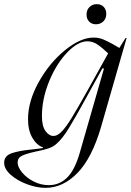

<svg xmlns="http://www.w3.org/2000/svg" viewBox="-130 -701 630 925"><path d="M105 191Q156 191 193 155Q230 119 254 36L371 -371H363L305 -266L287 -233Q231 -131 200.5 -81.5Q170 -32 141 -7Q125 7 102 14.5Q79 22 43 29Q-2 39 -23.5 49Q-45 59 -45 82Q-45 104 -23.5 130Q-2 156 32.5 173.5Q67 191 105 191ZM24 19Q62 15 77 12V9Q47 -1 26 -37Q5 -73 5 -127Q5 -213 56.5 -305.5Q108 -398 183 -459Q258 -520 321 -520Q346 -520 367.5 -511Q389 -502 413 -488.5Q437 -475 445 -470L475 -518H480L357 -90Q313 61 243 132.5Q173 204 90 204Q47 204 0 186.5Q-47 169 -78.5 141Q-110 113 -110 83Q-110 50 -74.5 37.5Q-39 25 24 19ZM128 -46Q147 -46 168 -68Q189 -90 216.5 -135Q244 -180 295 -271L391 -444Q358 -475 336.5 -488.5Q315 -502 291 -502Q245 -502 193 -447.5Q141 -393 106.5 -308.5Q72 -224 72 -142Q72 -94 89 -70Q106 -46 128 -46ZM287 -631Q287 -653 301 -667Q315 -681 336 -681Q357 -681 369.5 -668Q382 -655 382 -634Q382 -612 368 -598Q354 -584 332 -584Q312 -584 299.5 -597Q287 -610 287 -631Z"/></svg>

Font: Nyght Serif Light Italic
Style: Regular
Weight: 300
Italic angle: -16°
Designer: Maksym Kobuzan
Version: Version 0.410